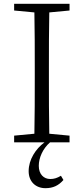

<svg xmlns="http://www.w3.org/2000/svg" viewBox="-20 -745 438 1005"><path d="M54 -690 160 -680C162 -584 162 -487 162 -390V-335C162 -237 162 -140 160 -45L54 -35V0H213C167 34 130 90 130 151C130 206 167 240 218 240C258 240 287 226 312 197L299 175C279 187 263 192 243 192C209 192 183 167 183 123C183 81 204 33 242 0H344V-35L238 -45C236 -141 236 -238 236 -335V-390C236 -488 236 -585 238 -680L344 -690V-725H54Z"/></svg>

Font: Kiri Minchoo Light
Style: Regular
Weight: 300
Designer: Ryoko NISHIZUKA 西塚涼子 (kana & ideographs); Frank Grießhammer (Latin, Greek & Cyrillic);
akenotsuki.com/eyeben/fonts/ (U+
Foundry: Adobe
akenotsuki.com/eyeben/fonts/
Version: Version 4.002;hotconv 1.0.119;makeotfexe 2.5.65604